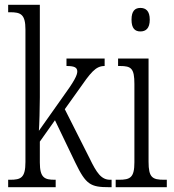

<svg xmlns="http://www.w3.org/2000/svg" viewBox="-20 -780 724 800"><path d="M14 0H212V-31H208C166 -31 146 -39 146 -103V-190L209 -279L294 -102C338 -11 357 0 435 0H445V-31H439C402 -31 383 -59 353 -121L250 -325L305 -402C358 -478 378 -505 416 -505V-536H257V-505C290 -505 302 -499 302 -482C302 -467 290 -442 241 -375L142 -235C144 -257 146 -338 146 -374V-760H14V-729H22C66 -729 86 -721 86 -657V-105C86 -39 67 -31 22 -31H14Z M565 -649C587 -649 604 -661 604 -698C604 -735 587 -747 565 -747C543 -747 528 -735 528 -698C528 -661 543 -649 565 -649ZM462 0H675V-31H664C615 -31 599 -40 599 -106V-536H472V-505H480C527 -505 540 -495 540 -430V-104C540 -40 523 -31 475 -31H462Z"/></svg>

Font: Noto Serif Hebrew ExtraCondensed Light
Style: Regular
Weight: 300
Width: 2
Designer: Monotype Design Team
Foundry: Monotype Imaging Inc.
Version: Version 2.004